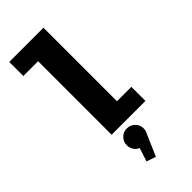

<svg xmlns="http://www.w3.org/2000/svg" viewBox="-335 -868 1240 1240"><g transform="rotate(-45 285.0 -248.5)"><path d="M356.5 -128.5H488V0H179V-671.5H44V-800H356.5ZM354.5 117Q354.5 139.5 343.5 157.5L280.5 303L216.5 281.5L246.5 189.5Q225.5 180.5 212.8 161Q200 141.5 200 117Q200 85.5 222.5 63Q245 40.5 277 40.5Q309.5 40.5 332 63Q354.5 85.5 354.5 117Z"/></g></svg>

Font: League Mono Narrow ExtraBold
Style: Regular
Weight: 800
Width: 3
Designer: Tyler Finck
Foundry: The League of Moveable Type / Tyler Finck
Version: Version 2.210